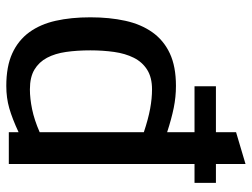

<svg xmlns="http://www.w3.org/2000/svg" viewBox="-115 -677 800 610"><g transform="rotate(90 285.0 -372.0)"><path d="M254 -658H400V-722L501 -752V-658H561V-590H501V0H400V-31Q357 -11 324 -1.5Q291 8 253 8Q191 8 149.5 -11Q108 -30 82.5 -65Q57 -100 46 -149Q35 -198 35 -259Q35 -320 46 -370Q57 -420 82.5 -456Q108 -492 149.5 -511.5Q191 -531 253 -531Q288 -531 322.5 -524Q357 -517 400 -503V-590H254ZM400 -429Q358 -443 325.5 -449Q293 -455 264 -455Q226 -455 201.5 -439.5Q177 -424 163.5 -397Q150 -370 145 -334.5Q140 -299 140 -259Q140 -217 145 -182Q150 -147 163.5 -121.5Q177 -96 201 -81.5Q225 -67 264 -67Q293 -67 327 -74Q361 -81 400 -98Z"/></g></svg>

Font: BM YEONSUNG
Style: Regular
Weight: 400
Designer: Bongjin Kim; Myungsoo Han; Jaehyun Keum; Jihee Min; Dokyung Lee; Chorong Kim; Jooyeon Kang; Sang-a Kim;
Foundry: Sandoll Communications Inc.
Version: Version 1.000;PS 1;hotconv 16.6.51;makeotf.lib2.5.65220